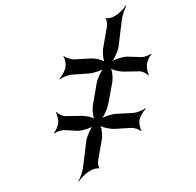

<svg xmlns="http://www.w3.org/2000/svg" viewBox="-151 -844 1053 1033"><g transform="rotate(-30 376.0 -327.5)"><path d="M402 -262 478 -351C496 -372 514 -413 511 -430L507 -429C510 -412 543 -381 567 -369L637 -330C651 -322 665 -299 666 -287L670 -288C669 -300 678 -328 689 -343C699 -358 725 -375 737 -378L736 -382C724 -379 697 -384 683 -392L617 -433C595 -445 546 -455 524 -451L525 -447C547 -452 587 -481 604 -501L692 -618C707 -639 736 -662 752 -672L750 -675C734 -666 700 -655 676 -655H663C653 -655 627 -662 623 -669L619 -667C623 -660 613 -638 607 -630L532 -540C514 -519 495 -478 498 -460L503 -461C500 -479 467 -510 443 -522L366 -561C348 -570 328 -593 325 -606L321 -605C324 -592 314 -563 301 -548C289 -533 258 -515 242 -511L243 -507C259 -511 294 -506 312 -497L392 -458C414 -446 462 -436 484 -440L483 -444C461 -439 421 -410 404 -390L330 -301C312 -280 294 -239 298 -222L302 -223C299 -240 265 -270 241 -282L169 -322C155 -331 141 -353 139 -365L135 -364C137 -352 129 -324 119 -309C108 -295 84 -277 72 -274V-270C84 -273 112 -268 126 -260L189 -219C212 -207 260 -196 282 -201L280 -205C258 -200 219 -171 202 -151L116 -37C101 -16 72 8 55 17L56 20C73 11 108 0 133 0H147C158 0 183 7 187 14L190 12C186 5 196 -17 202 -25L275 -112C293 -133 311 -174 307 -191L304 -190C307 -173 340 -143 364 -130L442 -91C460 -83 479 -60 482 -48L486 -49C484 -61 493 -89 505 -104C517 -119 549 -136 564 -139V-143C549 -140 514 -145 496 -153L416 -194C394 -206 345 -217 323 -212V-208C345 -213 385 -242 402 -262Z"/></g></svg>

Font: Asimov
Style: EdgeWideIt
Weight: 500
Designer: Google
Version: Version 2.000980: 2014